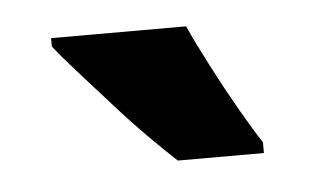

<svg xmlns="http://www.w3.org/2000/svg" viewBox="-28 -801 379 231"><g transform="rotate(-5 161.5 -686.0)"><path d="M203 -766Q212 -746 227 -717Q242 -688 257.5 -661Q273 -634 283 -619V-606H179Q166 -618 146.5 -637.5Q127 -657 106.5 -680Q86 -703 68 -723Q50 -743 40 -756V-766Z"/></g></svg>

Font: Noto Sans Telugu ExtraCondensed ExtraBold
Style: Regular
Weight: 800
Width: 2
Designer: Jelle Bosma - Monotype Design Team
Foundry: Monotype Imaging Inc.
Version: Version 2.005; ttfautohint (v1.8.4.7-5d5b)